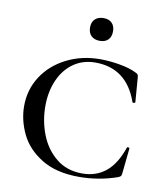

<svg xmlns="http://www.w3.org/2000/svg" viewBox="-76 -714 689 790"><g transform="rotate(10 268.0 -318.5)"><path d="M462 -451Q469 -448 471 -445Q473 -442 474 -434L482 -331Q482 -328 476.5 -327Q471 -326 470 -330Q423 -463 292 -463Q241 -463 202 -436Q163 -409 141.5 -360.5Q120 -312 120 -251Q120 -189 142 -132.5Q164 -76 208.5 -40Q253 -4 317 -4Q375 -4 415.5 -37Q456 -70 480 -140Q481 -144 486 -143Q491 -142 491 -139L480 -33Q479 -25 477 -22Q475 -19 466 -15Q389 12 306 12Q211 12 149.5 -26Q88 -64 61 -121Q34 -178 34 -236Q34 -305 70 -360.5Q106 -416 169.5 -448Q233 -480 310 -480Q348 -480 391.5 -472.5Q435 -465 462 -451ZM245 -602Q245 -624 258 -636.5Q271 -649 294 -649Q316 -649 328.5 -636.5Q341 -624 341 -602Q341 -579 328.5 -566.5Q316 -554 294 -554Q271 -554 258 -566.5Q245 -579 245 -602Z"/></g></svg>

Font: Cormorant SC Medium
Style: Regular
Weight: 500
Designer: Christian Thalmann (Catharsis Fonts)
Foundry: Catharsis Fonts
Version: Version 4.000